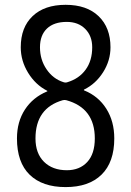

<svg xmlns="http://www.w3.org/2000/svg" viewBox="-20 -760 540 790"><path d="M238.3 -347.7Q126 -315.4 126 -190.4Q126 -128.9 161.1 -94.2Q196.3 -59.6 254.9 -59.6Q307.6 -59.6 338.9 -93.3Q370.1 -127 370.1 -190.4Q370.1 -315.4 252.9 -347.7Q246.1 -349.6 238.3 -347.7ZM144.5 -565.4Q144.5 -514.6 171.4 -475.1Q198.2 -435.5 241.2 -421.9Q250 -418.9 257.8 -421.9Q305.7 -436.5 332.5 -473.6Q359.4 -510.7 359.4 -565.4Q359.4 -612.3 330.6 -641.1Q301.8 -669.9 254.9 -669.9Q202.1 -669.9 173.3 -642.6Q144.5 -615.2 144.5 -565.4ZM49.8 -190.4Q49.8 -258.8 82.5 -309.1Q115.2 -359.4 173.8 -383.8Q174.8 -383.8 174.8 -384.8Q174.8 -386.7 173.8 -386.7Q126 -411.1 95.7 -460.4Q65.4 -509.8 65.4 -565.4Q65.4 -647.5 114.3 -693.8Q163.1 -740.2 250 -740.2Q336.9 -740.2 385.7 -693.4Q434.6 -646.5 434.6 -565.4Q434.6 -510.7 404.3 -462.9Q374 -415 326.2 -391.6Q325.2 -391.6 325.2 -389.6Q325.2 -387.7 327.1 -387.7Q384.8 -364.3 417.5 -312.5Q450.2 -260.7 450.2 -190.4Q450.2 -92.8 397.9 -41.5Q345.7 9.8 250 9.8Q154.3 9.8 102.1 -41Q49.8 -91.8 49.8 -190.4Z"/></svg>

Font: Rounded Mgen+ 1m regular
Style: Regular
Weight: 400
Designer: [Source Han Sans]
Ryoko NISHIZUKA  (kana & ideographs); Paul D. Hunt (Latin, Greek & Cyrillic); Wenlong ZHANG  (bopomofo
Version: Version 1.059.20150602